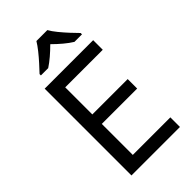

<svg xmlns="http://www.w3.org/2000/svg" viewBox="-281 -1031 1117 1117"><g transform="rotate(-45 278.0 -472.0)"><path d="M496 0H97V-714H496V-635H187V-412H478V-334H187V-79H496ZM349 -944Q361 -922 383.5 -894.5Q406 -867 430.5 -840.5Q455 -814 474 -795V-784H412Q386 -800 358 -823.5Q330 -847 303 -874Q276 -847 249 -824Q222 -801 196 -784H136V-795Q155 -815 178.5 -841Q202 -867 224 -894.5Q246 -922 259 -944Z"/></g></svg>

Font: Noto Sans Old Turkic
Style: Regular
Weight: 400
Designer: Monotype Design Team
Foundry: Monotype Imaging Inc.
Version: Version 2.003; ttfautohint (v1.8.4.7-5d5b)